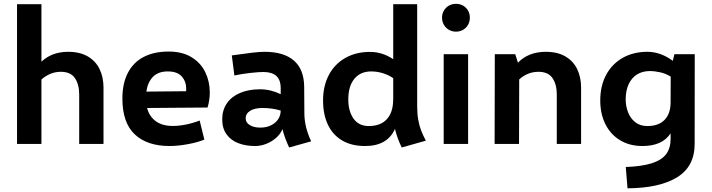

<svg xmlns="http://www.w3.org/2000/svg" viewBox="-20 -763 3773 1018"><path d="M528.8 -297.9V0H399.9V-262.2Q399.9 -315.4 377.2 -348.9Q354.5 -382.3 302.2 -382.3Q273.4 -382.3 247.3 -371.6Q221.2 -360.8 199.7 -341.3V0H70.3V-740.7H199.7V-436Q254.9 -488.3 341.8 -488.3Q403.3 -488.3 445.3 -463.9Q487.3 -439.5 508.1 -396.5Q528.8 -353.5 528.8 -297.9Z M1092.3 -272.5Q1092.3 -233.4 1080.6 -192.9L759.8 -190.4Q772 -145 806.4 -120.1Q840.8 -95.2 896 -95.2Q928.7 -95.2 965.3 -102.5Q1002 -109.9 1038.6 -124L1063.5 -22.9Q1028.8 -8.3 975.6 1.5Q922.4 11.2 878.9 11.2Q760.3 11.2 694.6 -50.5Q628.9 -112.3 628.9 -240.7Q628.9 -320.8 658 -376.7Q687 -432.6 741.9 -461.2Q796.9 -489.7 874 -489.7Q947.3 -489.7 996.3 -459.2Q1045.4 -428.7 1068.8 -379.4Q1092.3 -330.1 1092.3 -272.5ZM967.3 -292Q967.3 -331.1 943.6 -357.7Q919.9 -384.3 869.6 -384.3Q818.8 -384.3 791 -355.7Q763.2 -327.1 755.9 -277.3L966.8 -279.3Q967.3 -283.7 967.3 -292Z M1513.2 19Q1489.7 -29.8 1477.5 -78.6Q1468.3 -54.2 1445.8 -33.7Q1423.3 -13.2 1393.3 -1Q1363.3 11.2 1332.5 11.2Q1282.7 11.2 1243.4 -3.9Q1204.1 -19 1181.2 -50.8Q1158.2 -82.5 1158.2 -129.9Q1158.2 -179.2 1182.9 -215.1Q1207.5 -251 1252.9 -270.3Q1298.3 -289.6 1359.4 -289.6Q1414.1 -289.6 1468.3 -263.7V-294.9Q1468.3 -339.8 1444.8 -360.6Q1421.4 -381.3 1376 -381.3Q1351.6 -381.3 1306.4 -376.2Q1261.2 -371.1 1222.7 -362.8L1209 -469.2Q1277.8 -479 1316.9 -483.6Q1356 -488.3 1382.3 -488.3Q1485.4 -488.3 1538.8 -441.4Q1592.3 -394.5 1592.8 -301.8L1593.8 -161.1Q1594.2 -89.4 1629.9 -13.7ZM1468.3 -176.8Q1423.3 -190.4 1371.6 -190.4Q1330.1 -190.4 1306.2 -175.5Q1282.2 -160.6 1282.7 -134.3Q1282.7 -113.3 1304.2 -99.9Q1325.7 -86.4 1360.4 -86.4Q1392.1 -86.4 1416.7 -98.4Q1441.4 -110.4 1454.8 -130.9Q1468.3 -151.4 1468.3 -176.8Z M2109.9 19Q2084.5 -33.7 2074.2 -79.6Q2034.2 11.2 1915.5 11.2Q1843.3 11.2 1793.5 -18.6Q1743.7 -48.3 1718.3 -102.5Q1692.9 -156.7 1692.9 -230.5Q1692.9 -307.1 1723.6 -365.5Q1754.4 -423.8 1811 -455.8Q1867.7 -487.8 1941.9 -487.8Q2007.3 -487.8 2064.9 -449.2V-740.7H2191.9V-200.2Q2191.9 -157.7 2197.8 -126.5Q2203.6 -95.2 2212.6 -71.8Q2221.7 -48.3 2237.8 -17.1ZM2064.5 -234.4 2064.9 -233.9V-348.6Q2039.1 -366.2 2008.8 -375.2Q1978.5 -384.3 1948.2 -384.3Q1891.1 -384.3 1858.9 -345.2Q1826.7 -306.2 1826.7 -235.8Q1826.7 -173.3 1854.5 -134Q1882.3 -94.7 1935.1 -94.7Q1998 -94.7 2031.2 -131.3Q2064.5 -168 2064.5 -234.4Z M2323.7 -669.4Q2323.7 -689.9 2333.5 -706.8Q2343.3 -723.6 2360.1 -733.2Q2377 -742.7 2397.9 -742.7Q2418.5 -742.7 2435.3 -733.2Q2452.1 -723.6 2461.7 -706.8Q2471.2 -689.9 2471.2 -669.4Q2471.2 -648.4 2461.7 -631.6Q2452.1 -614.7 2435.3 -605Q2418.5 -595.2 2397.9 -595.2Q2377 -595.2 2360.1 -605Q2343.3 -614.7 2333.5 -631.6Q2323.7 -648.4 2323.7 -669.4ZM2332.5 -475.6H2461.9V0H2332.5Z M3061 -297.9V0H2932.1V-262.2Q2932.1 -315.4 2909.4 -348.9Q2886.7 -382.3 2834.5 -382.3Q2805.7 -382.3 2779.8 -371.8Q2753.9 -361.3 2732.9 -341.8L2731.9 0H2602.5L2603.5 -475.6H2711.9L2726.1 -430.7Q2782.2 -488.3 2874 -488.3Q2935.5 -488.3 2977.5 -463.9Q3019.5 -439.5 3040.3 -396.5Q3061 -353.5 3061 -297.9Z M3663.6 -475.6 3663.1 0Q3663.1 120.1 3569.8 177.2Q3476.6 234.4 3307.1 235.4L3297.9 122.6Q3384.8 119.1 3436.8 102.3Q3488.8 85.4 3512.2 54Q3535.6 22.5 3535.6 -26.9V-56.2Q3492.2 11.2 3386.2 11.2Q3319.3 11.2 3268.8 -18.8Q3218.3 -48.8 3190.4 -103.5Q3162.6 -158.2 3162.6 -230.5Q3162.6 -307.1 3193.6 -365.5Q3224.6 -423.8 3281.2 -456.1Q3337.9 -488.3 3412.6 -488.3Q3482.4 -488.3 3547.4 -440.4L3555.7 -475.6ZM3535.6 -220.7Q3535.6 -324.2 3536.1 -356.9Q3509.8 -373 3480.7 -379.6Q3451.7 -386.2 3425.3 -386.2Q3386.2 -386.2 3357.4 -368.2Q3328.6 -350.1 3313 -316.2Q3297.4 -282.2 3297.4 -235.8Q3297.4 -201.2 3309.6 -168.7Q3321.8 -136.2 3347.7 -115.5Q3373.5 -94.7 3412.1 -94.7Q3472.2 -94.7 3503.9 -127.7Q3535.6 -160.6 3535.6 -221.2Z"/></svg>

Font: Selawik Semibold
Style: Regular
Weight: 600
Designer: Aaron Bell
Foundry: Microsoft Corporation
Version: Version 1.01